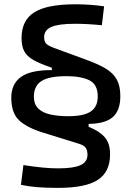

<svg xmlns="http://www.w3.org/2000/svg" viewBox="-20 -786 626 913"><path d="M552.2 -329.1Q552.2 -260.7 516.4 -229.2Q480.5 -197.8 401.4 -196.8V-183.1Q453.6 -162.1 478.5 -133.1Q503.4 -104 503.4 -51.8Q503.4 31.7 444.8 69.6Q386.2 107.4 256.3 107.4Q197.8 107.4 156 104Q114.3 100.6 79.6 92.8L91.3 -1Q142.6 6.8 181.9 10.7Q221.2 14.6 256.3 14.6Q329.6 14.6 362.8 -0.7Q396 -16.1 396 -49.8Q396 -73.2 386.2 -84.7Q376.5 -96.2 355 -102.5L182.1 -156.2Q105.5 -180.2 69.6 -215.1Q33.7 -250 33.7 -321.3Q33.7 -386.7 79.3 -419.9Q125 -453.1 226.6 -452.6V-463.9Q170.4 -482.9 138.9 -500.7Q107.4 -518.6 95 -542.7Q82.5 -566.9 82.5 -604.5Q82.5 -689.5 143.1 -727.5Q203.6 -765.6 338.4 -765.6Q409.7 -765.6 475.1 -755.9L464.4 -666Q424.8 -669.9 394.5 -671.4Q364.3 -672.9 335.4 -672.9Q258.8 -672.9 224.4 -658Q189.9 -643.1 189.9 -609.4Q189.9 -586.9 200.9 -577.1Q211.9 -567.4 235.8 -558.6L395 -500Q448.7 -480.5 483.4 -459.5Q518.1 -438.5 535.2 -408Q552.2 -377.4 552.2 -329.1ZM141.1 -326.2Q141.1 -289.6 162.6 -269.3Q184.1 -249 221.2 -241.2Q258.3 -233.4 305.2 -233.4Q378.4 -233.4 411.6 -255.9Q444.8 -278.3 444.8 -327.1Q444.8 -384.8 404.8 -404.3Q364.7 -423.8 296.4 -423.8Q214.4 -423.8 177.7 -400.9Q141.1 -377.9 141.1 -326.2Z"/></svg>

Font: Cascadia Mono
Style: Regular
Weight: 400
Monospace: yes
Designer: Aaron Bell
Foundry: Saja Typeworks
Version: Version 2404.023